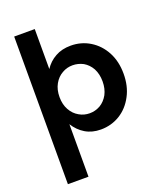

<svg xmlns="http://www.w3.org/2000/svg" viewBox="-177 -851 1032 1227"><g transform="rotate(-20 339.0 -238.0)"><path d="M209 -468C209 -468 209 -740 209 -740C209 -740 69 -740 69 -740C69 -740 69 264 69 264C69 264 209 264 209 264C209 264 209 -93 209 -93C209 -93 209 -93 209 -93C228 -62 253 -37 283 -19C313 -1 348 8 388 8C388 8 388 8 388 8C435 8 479 -4 518 -28C557 -52 588 -86 611 -130C634 -173 645 -223 645 -278C645 -278 645 -278 645 -278C645 -333 634 -383 611 -426C588 -469 557 -502 518 -526C479 -550 435 -562 388 -562C388 -562 388 -562 388 -562C348 -562 313 -554 283 -537C252 -520 228 -497 209 -468ZM502 -278C502 -278 502 -278 502 -278C502 -244 495 -215 482 -190C468 -165 450 -146 428 -133C405 -120 381 -114 356 -114C356 -114 356 -114 356 -114C331 -114 307 -120 285 -133C262 -146 244 -164 230 -189C216 -214 209 -243 209 -277C209 -277 209 -277 209 -277C209 -311 216 -340 230 -365C244 -390 262 -408 285 -421C307 -434 331 -440 356 -440C356 -440 356 -440 356 -440C381 -440 405 -434 428 -422C450 -409 468 -391 482 -366C495 -341 502 -312 502 -278Z"/></g></svg>

Font: Girnar Poppins
Style: SemiBold
Weight: 500
Designer: Ninad Kale (Devanagari), Jonny Pinhorn (Latin)
Foundry: Indian Type Foundry
Version: ""